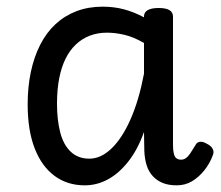

<svg xmlns="http://www.w3.org/2000/svg" viewBox="-20 -539 664 576"><path d="M234 17Q182 17 143.5 -11.5Q105 -40 84 -94Q63 -148 63 -226Q63 -278 72.5 -323Q82 -368 100.5 -404.5Q119 -441 146.5 -466.5Q174 -492 209.5 -505.5Q245 -519 288 -519Q322 -519 352 -511Q382 -503 412 -487V-490Q412 -502 423 -508.5Q434 -515 456 -515Q478 -515 488.5 -508.5Q499 -502 499 -489V-104Q499 -88 501.5 -78Q504 -68 509.5 -64Q515 -60 523 -60Q531 -60 537.5 -64.5Q544 -69 550.5 -78.5Q557 -88 566 -103Q570 -112 579 -113.5Q588 -115 600 -108Q613 -102 618 -92.5Q623 -83 618 -72Q609 -48 593 -28Q577 -8 556.5 4.5Q536 17 510 17Q486 17 468.5 10Q451 3 438.5 -10.5Q426 -24 420 -43Q414 -62 413 -86Q413 -99 412.5 -113.5Q412 -128 412 -143Q393 -90 365 -54.5Q337 -19 304 -1Q271 17 234 17ZM151 -228Q151 -180 160.5 -142.5Q170 -105 192 -84Q214 -63 248 -63Q283 -63 315 -94Q347 -125 372 -182Q397 -239 412 -318V-410Q381 -428 353.5 -434.5Q326 -441 301 -441Q273 -441 249.5 -432Q226 -423 207.5 -405.5Q189 -388 176.5 -362.5Q164 -337 157.5 -303.5Q151 -270 151 -228Z"/></svg>

Font: Playwrite GB S
Style: Regular
Weight: 400
Designer: Veronika Burian, José Scaglione
Foundry: TypeTogether
Version: Version 1.000